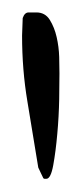

<svg xmlns="http://www.w3.org/2000/svg" viewBox="-20 -750 129 301"><path d="M40 -487.3Q31.2 -542 22.9 -591.3Q14.6 -640.6 14.6 -694.3Q14.6 -697.3 15.1 -708Q15.6 -718.8 15.6 -721.7Q18.6 -730.5 24.9 -730.5Q31.2 -730.5 37.1 -730.5Q50.8 -730.5 58.1 -718.8Q65.4 -707 68.8 -691.9Q72.3 -676.8 72.8 -660.6Q73.2 -644.5 73.2 -634.8Q73.2 -622.1 72.8 -594.7Q72.3 -567.4 69.8 -540Q67.4 -512.7 63.5 -491.2Q59.6 -469.7 52.7 -469.7H49.8Q48.8 -469.7 47.9 -470.7Q46.9 -472.7 43.9 -479Q41 -485.4 40 -487.3Z"/></svg>

Font: Cedarville Cursive
Style: Regular
Weight: 400
Designer: Kimberly Geswein
Foundry: Kimberly Geswein
Version: Version 1.001 2010